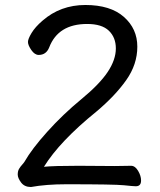

<svg xmlns="http://www.w3.org/2000/svg" viewBox="-20 -739 640 769"><path d="M104 10Q78 10 64.5 -8Q51 -26 51 -40Q51 -54 56.5 -63Q62 -72 68 -78.5Q74 -85 78 -91Q107 -142 169.5 -211.5Q232 -281 305.5 -341.5Q379 -402 411.5 -451Q444 -500 444 -545Q444 -589 416 -616Q388 -643 329 -643Q213 -643 177 -549Q165 -519 135 -519Q119 -519 105.5 -538.5Q92 -558 92 -571Q92 -583 106.5 -607Q121 -631 150 -656Q222 -719 322 -719Q422 -719 476 -671.5Q530 -624 530 -552Q530 -481 485.5 -418Q441 -355 366 -292Q219 -173 156 -71Q195 -75 294 -75L440 -74L505 -75Q521 -75 533 -55Q545 -35 545 -16Q545 7 524 7Q514 7 476.5 3Q439 -1 245 -1Q165 -1 104 10Z"/></svg>

Font: LXGW WenKai Medium
Style: Regular
Weight: 500
Designer: LXGW / Fontworks Inc.
Foundry: LXGW / Fontworks Inc.
Version: Version 1.501; October 10, 2024